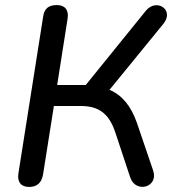

<svg xmlns="http://www.w3.org/2000/svg" viewBox="-20 -732 693 759"><path d="M95 7C126 7 144 -9 150 -41L193 -313H299C371 -313 412 -283 437 -205L495 -30C517 34 609 8 585 -59L521 -247C498 -312 464 -355 413 -377L626 -638C671 -694 598 -740 557 -690L319 -396H206L247 -657C253 -692 237 -712 205 -712C173 -712 156 -699 151 -669L53 -48C47 -13 63 7 95 7Z"/></svg>

Font: SN Pro Medium
Style: Italic
Weight: 400
Italic angle: -9°
Designer: Tobias Whetton
Foundry: Supernotes
Version: Version 1.001;Glyphs 3.2 (3249)